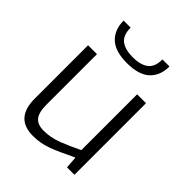

<svg xmlns="http://www.w3.org/2000/svg" viewBox="-216 -890 1024 1024"><g transform="rotate(45 295.5 -378.5)"><path d="M208 10Q75 10 75 -137V-540H142V-159Q142 -101 162.5 -75.5Q183 -50 230 -50Q282 -50 335 -70.5Q388 -91 445 -119V-540H512V0H456L451 -67H447Q405 -47 373.5 -32.5Q342 -18 315 -8.5Q288 1 263 5.5Q238 10 208 10ZM289 -619Q200 -619 158 -658.5Q116 -698 116 -767H169Q169 -710 200 -686.5Q231 -663 289 -663Q346 -663 377.5 -686.5Q409 -710 409 -767H462Q462 -698 420 -658.5Q378 -619 289 -619Z"/></g></svg>

Font: Plata Sans Light
Style: Regular
Weight: 300
Designer: Pablo Impallari, Andres Torresi, & Cristiano Sobral
Foundry: Pablo Impallari, Andres Torresi, & Cristiano Sobral
Version: Version 1.00;December 28, 2019;FontCreator 12.0.0.2547 64-bi